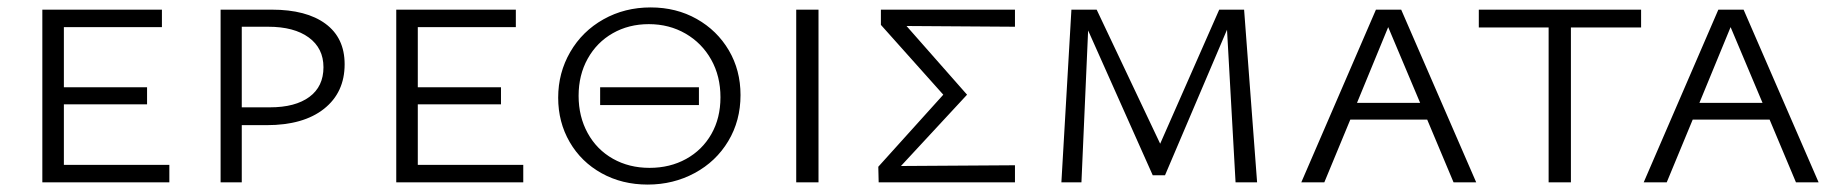

<svg xmlns="http://www.w3.org/2000/svg" viewBox="-20 -491 4948 517"><path d="M436 -47V0H94V-465H416V-418H152V-256H376V-210H152V-47Z M908 -318Q908 -242 852.5 -198Q797 -154 698 -154H631V0H574V-465H712Q805 -465 856.5 -427Q908 -389 908 -318ZM851 -310Q851 -361 811.5 -390Q772 -419 702 -419H631V-202H707Q775 -202 813 -230Q851 -258 851 -310Z M1389 -47V0H1047V-465H1369V-418H1105V-256H1329V-210H1105V-47Z M1483 -228Q1483 -295 1515.5 -351Q1548 -407 1605 -439Q1662 -471 1732 -471Q1801 -471 1856 -440Q1911 -409 1942.5 -355.5Q1974 -302 1974 -235Q1974 -166 1941 -111Q1908 -56 1850.5 -25Q1793 6 1724 6Q1655 6 1600 -24.5Q1545 -55 1514 -108.5Q1483 -162 1483 -228ZM1920 -229Q1920 -286 1895 -330.5Q1870 -375 1826 -400.5Q1782 -426 1727 -426Q1673 -426 1630 -401.5Q1587 -377 1562.5 -333Q1538 -289 1538 -233Q1538 -177 1562.5 -132.5Q1587 -88 1630.5 -63.5Q1674 -39 1729 -39Q1784 -39 1827.5 -63Q1871 -87 1895.5 -130Q1920 -173 1920 -229ZM1596 -256H1862V-208H1596Z M2124 -465H2184V0H2124Z M2713 -419 2421 -421 2584 -236 2406 -44 2713 -46V0H2346L2345 -42L2520 -236L2352 -424V-465H2713Z M3307 0 3284 -411 3117 -19H3084L2910 -409L2892 0H2838L2865 -465H2933L3104 -104L3263 -465H3330L3365 0Z M3823 -169H3616L3546 0H3484L3685 -465H3753L3955 0H3894ZM3804 -214 3718 -418 3634 -214Z M4399 -417H4210V0H4150V-417H3962V-465H4399Z M4745 -169H4538L4468 0H4406L4607 -465H4675L4877 0H4816ZM4726 -214 4640 -418 4556 -214Z"/></svg>

Font: Ysabeau SC Semilight
Style: Regular
Weight: 300
Designer: Christian Thalmann (Catharsis Fonts)
Version: Version 0.003